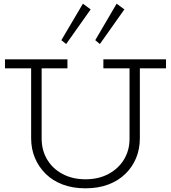

<svg xmlns="http://www.w3.org/2000/svg" viewBox="-20 -1008 928 1042"><path d="M444 14Q375 14 320.5 -6.5Q266 -27 228 -64.5Q190 -102 169.5 -151Q149 -200 149 -258V-660H206V-256Q206 -193 235.5 -143Q265 -93 319 -64Q373 -35 444 -35Q515 -35 569 -64Q623 -93 653 -142.5Q683 -192 683 -255V-660H739V-258Q739 -200 719 -151Q699 -102 660.5 -64.5Q622 -27 567.5 -6.5Q513 14 444 14ZM7 -637V-686H346V-637ZM541 -637V-686H881V-637ZM522 -769 497 -790 613 -988 655 -957ZM339 -769 313 -790 430 -988 472 -957Z"/></svg>

Font: BioRhyme Light
Style: Regular
Weight: 300
Designer: Aoife Mooney
Foundry: Aoife Mooney Type
Version: Version 1.600;gftools[0.9.33]